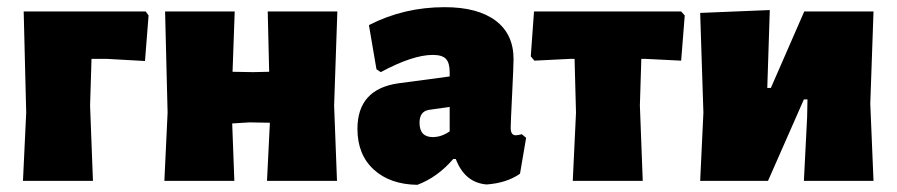

<svg xmlns="http://www.w3.org/2000/svg" viewBox="-20 -504 2499 535"><path d="M44 0 53 -190 46 -472H386L394 -461L384 -334L277 -340H235L231 -210L239 0Z M438 0 447 -190 440 -472H634L628 -304L685 -303L730 -304L726 -472H920L911 -210L919 0H724L732 -162L675 -163L627 -160L633 0Z M1219 -484Q1311 -484 1361 -446.5Q1411 -409 1411 -339Q1411 -322 1407 -241Q1403 -160 1403 -148Q1403 -127 1417 -127Q1423 -127 1434 -130L1446 -120L1429 -20Q1392 6 1336 10Q1275 5 1250 -61H1243Q1199 -10 1143 11Q1067 10 1021.5 -31.5Q976 -73 976 -145Q976 -256 1091 -272L1233 -291V-303Q1233 -329 1222.5 -340Q1212 -351 1186 -351Q1130 -351 1041 -303L1029 -311L1008 -434Q1105 -484 1219 -484ZM1233 -206 1176 -198Q1149 -194 1149 -162Q1149 -122 1186 -122Q1210 -122 1233 -138Z M1576 0 1585 -190 1581 -340H1570L1469 -335L1459 -347L1468 -472H1878L1888 -461L1878 -335L1777 -340H1767L1763 -210L1771 0Z M1931 0 1940 -190 1931 -468 2125 -476 2118 -259H2128L2221 -472H2414L2405 -215L2414 0H2220L2229 -177L2230 -227H2220L2120 0Z"/></svg>

Font: Alegreya Sans SC Black
Style: Regular
Weight: 900
Designer: Juan Pablo del Peral
Foundry: Huerta Tipografica
Version: Version 2.007